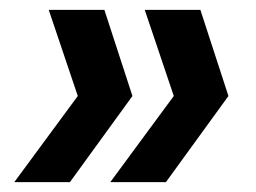

<svg xmlns="http://www.w3.org/2000/svg" viewBox="-20 -445 521 390"><path d="M204 -75 333 -250 274 -425H387L444 -250L317 -75ZM9 -75 138 -250 79 -425H192L249 -250L122 -75Z"/></svg>

Font: Albert Sans SemiBold
Style: Italic
Weight: 600
Italic angle: -11.25°
Designer: Andreas Rasmussen
Foundry: a.Foundry
Version: Version 1.025